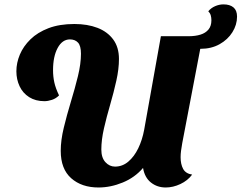

<svg xmlns="http://www.w3.org/2000/svg" viewBox="-20 -823 1087 864"><path d="M423.3 20.7Q347.3 20.7 300.3 -21Q253.3 -62.7 253.3 -144.3Q253.3 -191.7 267 -248.3Q280.7 -305 298.8 -364.7Q317 -424.3 330.7 -480.2Q344.3 -536 344.3 -581Q344.3 -617 331 -631.3Q317.7 -645.7 294.7 -645.7Q260.3 -645.7 239.5 -607.3Q218.7 -569 218.7 -507Q218.7 -478.3 224.5 -452Q230.3 -425.7 245.7 -393.7Q232 -379.7 213.8 -373.7Q195.7 -367.7 180 -367.7Q140 -367.7 111.3 -385.8Q82.7 -404 68.2 -434.8Q53.7 -465.7 53.7 -502.3Q53.7 -540 69.3 -577.3Q85 -614.7 117 -646Q149 -677.3 198.3 -696.2Q247.7 -715 314.7 -715Q373.7 -715 418.7 -697.7Q463.7 -680.3 489.5 -645.3Q515.3 -610.3 515.3 -557.7Q515.3 -512.7 503.5 -459.7Q491.7 -406.7 475.7 -351.8Q459.7 -297 447.8 -245.2Q436 -193.3 436 -150.3Q436 -113.3 454.3 -93.3Q472.7 -73.3 497.7 -73.3Q531 -73.3 557.5 -95.8Q584 -118.3 602.2 -155.8Q620.3 -193.3 628.7 -238.7L704 -660H892L800 -178.3Q796.7 -159.7 794.7 -144.5Q792.7 -129.3 792.7 -115.7Q792.7 -84 804.2 -62.8Q815.7 -41.7 844.7 -37.3Q824.7 -10.3 791.7 5.2Q758.7 20.7 725.7 20.7Q687.3 20.7 659.2 -1.7Q631 -24 623.7 -67.3Q586.7 -24 532.3 -1.7Q478 20.7 423.3 20.7ZM882.3 -603.3Q860.7 -603.3 837.2 -609.3Q813.7 -615.3 800.3 -622.7L828.7 -660Q859.3 -660 882.2 -667.2Q905 -674.3 918.2 -690.2Q931.3 -706 931.3 -731.7Q931.3 -744 928.3 -754.2Q925.3 -764.3 917.3 -772.3Q929.7 -787.3 948.2 -795.3Q966.7 -803.3 985.7 -803.3Q1014.3 -803.3 1030.5 -789.8Q1046.7 -776.3 1046.7 -748.3Q1046.7 -711.3 1025.8 -678Q1005 -644.7 968 -624Q931 -603.3 882.3 -603.3Z"/></svg>

Font: Sansita Swashed Light
Style: Regular
Weight: 300
Designer: Pablo Cosgaya
Foundry: Omnibus-Type
Version: Version 1.003